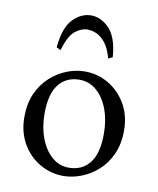

<svg xmlns="http://www.w3.org/2000/svg" viewBox="-81 -767 698 846"><g transform="rotate(10 267.5 -344.0)"><path d="M274 -455Q332 -455 380.5 -426.5Q429 -398 459 -347Q489 -296 489 -228Q489 -168 468.5 -122.5Q448 -77 414 -46.5Q380 -16 339.5 -0.5Q299 15 260 15Q203 15 154 -13.5Q105 -42 75.5 -93Q46 -144 46 -212Q46 -272 66.5 -317.5Q87 -363 121 -393.5Q155 -424 195 -439.5Q235 -455 274 -455ZM277 -25Q336 -25 370 -67.5Q404 -110 404 -199Q404 -260 385.5 -309Q367 -358 334 -386.5Q301 -415 257 -415Q199 -415 165 -372.5Q131 -330 131 -241Q131 -181 149.5 -132Q168 -83 201 -54Q234 -25 277 -25ZM152 -529 133 -538Q141 -627 177.5 -665Q214 -703 259 -703Q303 -703 340 -665Q377 -627 384 -538L365 -529Q353 -573 334 -597Q315 -621 294 -630Q273 -639 254 -639Q226 -639 198.5 -617Q171 -595 152 -529Z"/></g></svg>

Font: Bona Nova
Style: Regular
Weight: 400
Designer: Mateusz Machalski
Foundry: Capitalics
Version: Version 4.001; ttfautohint (v1.8.3)